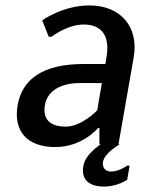

<svg xmlns="http://www.w3.org/2000/svg" viewBox="-20 -530 545 705"><path d="M367 -295H287C132 -295 61 -235 45 -145C28 -50 78 10 183 10C283 10 340 -60 340 -60H345V0H415L471 -320C490 -430 424 -510 309 -510C209 -510 135 -455 135 -455L159 -395H169C169 -395 227 -440 287 -440C352 -440 385 -400 371 -320ZM337 -125C337 -125 281 -65 221 -65C161 -65 136 -95 145 -145C153 -190 194 -225 274 -225H354ZM387 100C367 100 355 85 358 65C364 30 420 0 420 0H350C350 0 293 35 286 80C278 125 302 155 362 155C412 155 447 130 447 130L456 78H447C448 78 417 100 387 100Z"/></svg>

Font: Scada
Style: Italic
Weight: 400
Designer: Jovanny Lemonad
Foundry: Jovanny Lemonad
Version: Version 3.005